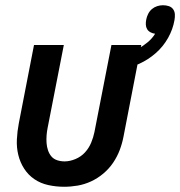

<svg xmlns="http://www.w3.org/2000/svg" viewBox="-20 -702 689 734"><path d="M225 12Q194 12 164.5 5.5Q135 -1 111.5 -17Q88 -33 72.5 -57Q57 -81 50 -109.5Q43 -138 44.5 -169Q46 -200 52 -231L110 -530H224L162 -213Q159 -198 158 -183.5Q157 -169 158 -155Q159 -141 163.5 -127.5Q168 -114 176.5 -104Q185 -94 198.5 -89.5Q212 -85 227 -85Q247 -85 268.5 -94Q290 -103 305 -119.5Q320 -136 328.5 -156.5Q337 -177 341 -197L406 -530H520L452 -179Q447 -153 437.5 -128Q428 -103 412.5 -80Q397 -57 375 -38.5Q353 -20 328 -8.5Q303 3 277 7.5Q251 12 225 12ZM444 -433 428 -486Q448 -490 468.5 -497.5Q489 -505 508 -515.5Q527 -526 544.5 -540.5Q562 -555 573 -573Q564 -574 555.5 -578.5Q547 -583 542.5 -590.5Q538 -598 537.5 -607.5Q537 -617 539 -627Q541 -638 546.5 -649Q552 -660 561 -667.5Q570 -675 581 -678.5Q592 -682 603 -682Q615 -682 625.5 -678.5Q636 -675 642 -666.5Q648 -658 648.5 -647Q649 -636 647 -625Q641 -590 622.5 -557Q604 -524 575.5 -499Q547 -474 513 -458.5Q479 -443 444 -433Z"/></svg>

Font: Lode Term
Style: Bold Italic
Weight: 700
Italic angle: -11°
Monospace: yes
Designer: Belleve Invis
Foundry: Belleve Invis
Version: Version 29.2.0